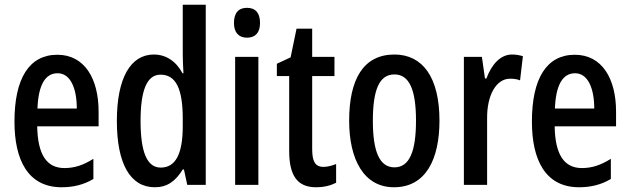

<svg xmlns="http://www.w3.org/2000/svg" viewBox="-20 -780 2656 810"><path d="M222 -549C103 -549 41 -449 41 -267C41 -105 98 10 240 10C290 10 334 -1 374 -25V-110C331 -83 294 -71 252 -71C176 -71 139 -129 137 -247H396V-309C396 -448 337 -549 222 -549ZM223 -471C278 -471 304 -406 304 -322H138C142 -424 172 -471 223 -471Z M633 10C685 10 720 -15 751 -65H756L770 0H848V-760H751V-552C751 -530 752 -505 754 -471H750C722 -523 679 -550 629 -550C530 -550 473 -449 473 -270C473 -90 529 10 633 10ZM658 -73C600 -73 573 -139 573 -270C573 -397 599 -465 657 -465C722 -465 751 -406 751 -279V-248C751 -129 720 -73 658 -73Z M1022 -747C986 -747 967 -725 967 -683C967 -643 987 -621 1022 -621C1058 -621 1077 -643 1077 -683C1077 -724 1059 -747 1022 -747ZM1070 -540H972V0H1070Z M1345 -76C1308 -76 1297 -101 1297 -152V-459H1391V-540H1297V-659H1231L1206 -538L1148 -511V-459H1200V-143C1200 -40 1234 10 1313 10C1347 10 1374 3 1398 -9V-88C1380 -81 1362 -76 1345 -76Z M1834 -271C1834 -454 1763 -550 1644 -550C1512 -550 1453 -444 1453 -271C1453 -107 1515 10 1642 10C1777 10 1834 -109 1834 -271ZM1553 -270C1553 -401 1580 -466 1644 -466C1707 -466 1735 -401 1735 -271C1735 -140 1707 -74 1644 -74C1581 -74 1553 -141 1553 -270Z M2140 -550C2091 -550 2054 -508 2032 -449H2026L2013 -540H1937V0H2035V-280C2034 -378 2073 -448 2132 -448C2148 -448 2162 -446 2174 -441L2186 -543C2169 -548 2155 -550 2140 -550Z M2405 -549C2286 -549 2224 -449 2224 -267C2224 -105 2281 10 2423 10C2473 10 2517 -1 2557 -25V-110C2514 -83 2477 -71 2435 -71C2359 -71 2322 -129 2320 -247H2579V-309C2579 -448 2520 -549 2405 -549ZM2406 -471C2461 -471 2487 -406 2487 -322H2321C2325 -424 2355 -471 2406 -471Z"/></svg>

Font: Noto Sans Bengali ExtraCondensed Medium
Style: Regular
Weight: 500
Width: 2
Designer: Joana Ranito - Universal Thirst; Jelle Bosma - Monotype Design Team
Foundry: Universal Thirst ehf.
Version: Version 3.000